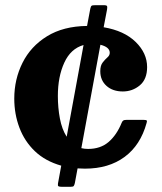

<svg xmlns="http://www.w3.org/2000/svg" viewBox="-20 -635 626 740"><path d="M35 -255Q35 -329.5 66.8 -393Q98.5 -456.5 161.2 -495.2Q224 -534 315.5 -535L328 -601.5Q330 -610.5 333 -612.8Q336 -615 347.5 -615H380Q391.5 -615 392.8 -611Q394 -607 392.5 -598L379.5 -530Q459 -516.5 503 -473.2Q547 -430 547 -376.5Q547 -329.5 518.8 -306Q490.5 -282.5 453.5 -282.5Q414.5 -282.5 390.5 -304Q366.5 -325.5 366.5 -360.5Q366.5 -382.5 375.8 -394.2Q385 -406 394 -413.8Q403 -421.5 403 -431.5Q403 -453.5 367 -462.5L293.5 -64Q305.5 -61 319.5 -61Q367.5 -61 398.8 -88Q430 -115 449 -162Q451.5 -168 455 -170.5Q458.5 -173 468 -173H532.5Q543 -173 545.2 -170.8Q547.5 -168.5 545 -161Q521.5 -75.5 460.2 -30.2Q399 15 307.5 15Q293 15 279 14L268.5 70.5Q266.5 79 264 82Q261.5 85 251.5 85H219Q208.5 85 205.2 82.8Q202 80.5 203.5 72L216 3.5Q154.5 -14 114.5 -52.2Q74.5 -90.5 54.8 -143Q35 -195.5 35 -255ZM203 -265Q203 -220 210.8 -178.5Q218.5 -137 237 -108L302 -461.5Q252.5 -447.5 227.8 -393.5Q203 -339.5 203 -265Z"/></svg>

Font: Besley*
Style: Bold
Weight: 700
Designer: Owen Earl
Foundry: indestructible type*
Version: Version 2.000; ttfautohint (v1.8.3)